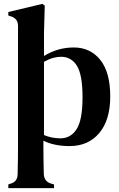

<svg xmlns="http://www.w3.org/2000/svg" viewBox="-20 -740 614 991"><path d="M23 231V212L31 209Q70 200 71 160Q72 119 72.5 82Q73 45 73 11V-606Q73 -645 35 -656L23 -660V-678L199 -720L211 -711L207 -570V-451Q278 -495 361 -495Q446 -495 497.5 -431Q549 -367 549 -242Q549 -121 492.5 -53.5Q436 14 339 14Q300 14 265.5 7Q231 0 204 -14V16Q204 46 204.5 81.5Q205 117 206 158Q208 198 245 208L259 212V231ZM292 -26Q345 -26 375.5 -73.5Q406 -121 406 -238Q406 -354 377 -400.5Q348 -447 295 -447Q276 -447 254 -441Q232 -435 207 -421V-43Q247 -26 292 -26Z"/></svg>

Font: DM Serif Text
Style: Regular
Weight: 400
Designer: Colophon Foundry, Frank Grießhammer
Foundry: Colophon Foundry
Version: Version 5.200; ttfautohint (v1.8.3)